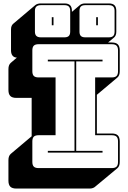

<svg xmlns="http://www.w3.org/2000/svg" viewBox="-20 -977 745 1116"><path d="M501 119H75Q51 119 40 108Q29 97 29 73V-46Q29 -59 32.5 -68Q36 -77 43 -83L164 -185V-408H75Q51 -408 40 -419Q29 -430 29 -454V-575Q29 -588 32.5 -597Q36 -606 43 -612L78 -642Q61 -643 52.5 -654Q44 -665 44 -684V-805Q44 -818 47.5 -826Q51 -834 57 -839L186 -948Q191 -952 199 -954.5Q207 -957 217 -957H355Q377 -957 387.5 -946.5Q398 -936 398 -914V-908L445 -948Q450 -952 457.5 -954.5Q465 -957 475 -957H613Q635 -957 645.5 -946.5Q656 -936 656 -914V-793Q656 -781 652.5 -772.5Q649 -764 643 -759L608 -730H630Q654 -730 665 -719Q676 -708 676 -684V-563Q676 -550 672.5 -541Q669 -532 662 -526L543 -426V-201H630Q654 -201 665 -190Q676 -179 676 -155V-36Q676 -23 672.5 -14Q669 -5 662 1L532 109Q528 113 519.5 116Q511 119 501 119ZM613 -760Q630 -760 638 -768Q646 -776 646 -793V-914Q646 -931 638 -939Q630 -947 613 -947H475Q458 -947 450 -939Q442 -931 442 -914V-793Q442 -776 450 -768Q458 -760 475 -760ZM355 -760Q372 -760 380 -768Q388 -776 388 -793V-914Q388 -931 380 -939Q372 -947 355 -947H217Q200 -947 191.5 -939Q183 -931 183 -914V-793Q183 -776 191.5 -768Q200 -760 217 -760ZM549 -830H539V-877H549ZM291 -830H281V-877H291ZM204 0H630Q649 0 657.5 -8.5Q666 -17 666 -36V-155Q666 -174 657.5 -182.5Q649 -191 630 -191H533V-527H630Q649 -527 657.5 -535.5Q666 -544 666 -563V-684Q666 -703 657.5 -711.5Q649 -720 630 -720H204Q185 -720 176.5 -711.5Q168 -703 168 -684V-563Q168 -544 176.5 -535.5Q185 -527 204 -527H303V-191H204Q185 -191 176.5 -182.5Q168 -174 168 -155V-36Q168 -17 176.5 -8.5Q185 0 204 0ZM576 -90H258V-100H413V-620H258V-630H576V-620H423V-100H576Z"/></svg>

Font: Bungee Shade
Style: Regular
Weight: 400
Designer: David Jonathan Ross
Foundry: David Jonathan Ross
Version: Version 1.001;PS 1.0;hotconv 1.0.72;makeotf.lib2.5.5900